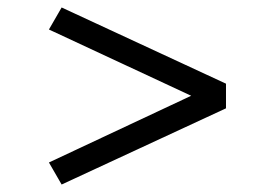

<svg xmlns="http://www.w3.org/2000/svg" viewBox="-20 -509 703 514"><path d="M145 -15 111 -74 548 -279 549 -226 111 -430 145 -489 585 -285V-219Z"/></svg>

Font: Lexend Mega Light
Style: Regular
Weight: 300
Version: Version 1.007